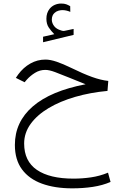

<svg xmlns="http://www.w3.org/2000/svg" viewBox="-20 -720 698 1071"><path d="M282.7 -529.3Q265.6 -546.4 252.2 -566.2Q238.8 -585.9 238.8 -615.7Q238.8 -648.4 256.8 -670.9Q268.6 -685.5 285.6 -692.9Q302.7 -700.2 320.8 -700.2Q338.4 -700.2 349.1 -696.3Q359.9 -692.4 371.6 -685.5L372.1 -653.8Q349.6 -663.6 327.6 -663.6Q317.9 -663.6 305.7 -660.2Q293.5 -656.7 284.2 -647.9Q277.3 -642.1 273.2 -632.6Q269 -623 269 -609.4Q269.5 -590.8 282.2 -574.2Q294.9 -557.6 320.8 -550.3Q322.3 -549.8 325.4 -548.6Q328.6 -547.4 333.5 -547.4Q337.4 -547.4 339.8 -547.9L390.6 -558.6V-525.4L220.2 -484.4V-515.1ZM457.5 -250Q439.5 -257.3 427.7 -262Q416 -266.6 403.3 -271.7Q390.6 -276.9 369.1 -285.6Q319.8 -305.7 287.1 -317.9Q254.4 -330.1 232.9 -330.1Q201.7 -330.1 175.3 -313.7Q148.9 -297.4 128.9 -274.9L117.2 -261.2L68.4 -285.6L81.5 -304.7Q110.4 -343.8 149.4 -365.7Q188.5 -387.7 233.4 -387.7Q260.7 -387.7 296.4 -375.5Q332 -363.3 375 -342.3Q444.8 -308.1 493.9 -290.5Q543 -272.9 584 -268.6L579.6 -212.9Q483.9 -204.1 399.7 -179.7Q315.4 -155.3 251.5 -117.2Q187.5 -79.1 151.1 -29.1Q114.7 21 114.7 80.6Q114.7 179.2 186 227.8Q257.3 276.4 389.6 276.4Q439 276.4 487.8 269.3Q536.6 262.2 582.5 243.2L596.7 294.9Q551.3 314.5 497.3 322.5Q443.4 330.6 382.8 330.6Q285.6 330.6 213.9 304.4Q142.1 278.3 102.5 224.6Q63 170.9 63 88.4Q63 -40 163.1 -126.5Q263.2 -212.9 457.5 -250Z"/></svg>

Font: Vazir Thin WOL
Style: Thin-WOL
Weight: 100
Designer: Saber Rastikerdar
Foundry: Saber Rastikerdar
Version: Version 30.0.0